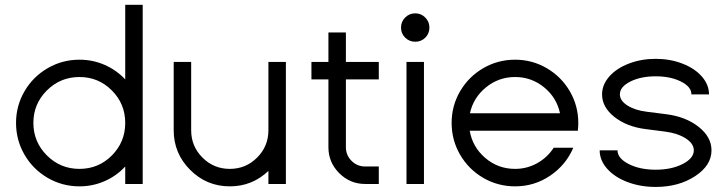

<svg xmlns="http://www.w3.org/2000/svg" viewBox="-20 -756 2993 789"><path d="M494.6 0V-71.8Q459 -33.2 410.2 -11.7Q361.3 9.8 306.6 9.8Q235.8 9.8 175.8 -25.1Q115.7 -60.1 80.8 -120.1Q45.9 -180.2 45.9 -251Q45.9 -321.3 80.8 -381.1Q115.7 -440.9 175.8 -475.8Q235.8 -510.7 306.6 -510.7Q361.3 -510.7 410.2 -489.3Q459 -467.8 494.6 -429.7V-736.3H566.4V0ZM494.6 -251Q494.6 -329.1 439.7 -384.3Q384.8 -439.5 306.6 -439.5Q228 -439.5 172.6 -384.3Q117.2 -329.1 117.2 -251Q117.2 -172.9 172.6 -117.4Q228 -62 306.6 -62Q384.8 -62 439.7 -117.2Q494.6 -172.4 494.6 -251Z M693.8 -220.7V-501.5H765.6V-220.7Q765.6 -154.8 812 -108.4Q858.4 -62 924.3 -62Q990.2 -62 1036.6 -108.4Q1083 -154.8 1083 -220.7V-501.5H1154.8V0H1083V-53.7Q1016.6 9.8 924.3 9.8Q829.1 9.8 761.5 -57.9Q693.8 -125.5 693.8 -220.7Z M1329.6 -150.9V-429.7H1259.8V-501.5H1329.6V-622.6H1401.4V-501.5H1536.6V-429.7H1401.4V-150.9Q1401.4 -118.2 1424.6 -95Q1447.8 -71.8 1480.5 -71.8H1536.6V0H1480.5Q1418.5 0 1374 -44.4Q1329.6 -88.9 1329.6 -150.9Z M1686.5 -701.2Q1710.4 -701.2 1727.5 -684.1Q1744.6 -667 1744.6 -642.6Q1744.6 -618.2 1727.8 -601.3Q1710.9 -584.5 1686.5 -584.5Q1662.1 -584.5 1645 -601.3Q1627.9 -618.2 1627.9 -642.6Q1627.9 -667 1645 -684.1Q1662.1 -701.2 1686.5 -701.2ZM1650.4 0V-501.5H1722.2V0Z M2335.9 -148.9Q2305.7 -78.1 2241 -34.2Q2176.3 9.8 2096.7 9.8Q2025.9 9.8 1965.8 -25.1Q1905.8 -60.1 1870.8 -120.1Q1835.9 -180.2 1835.9 -251Q1835.9 -321.3 1870.8 -381.1Q1905.8 -440.9 1965.8 -475.8Q2025.9 -510.7 2096.7 -510.7Q2167 -510.7 2226.8 -475.8Q2286.6 -440.9 2321.5 -381.1Q2356.4 -321.3 2356.4 -251Q2356.4 -232.4 2354.5 -218.8H2284.7H1910.2Q1921.9 -151.4 1974.4 -106.7Q2026.9 -62 2096.7 -62Q2145.5 -62 2187.5 -85.4Q2229.5 -108.9 2255.4 -148.9ZM1911.1 -290.5H2281.2Q2267.6 -355 2215.8 -397.2Q2164.1 -439.5 2096.7 -439.5Q2029.3 -439.5 1977.3 -397.2Q1925.3 -355 1911.1 -290.5Z M2893.6 -368.2H2821.3Q2821.3 -399.4 2778.3 -420.9Q2735.4 -442.4 2674.3 -442.4Q2613.3 -442.4 2570.3 -420.9Q2527.3 -399.4 2527.3 -368.2H2454.1Q2454.1 -407.7 2483.6 -441.4Q2513.2 -475.1 2564 -494.6Q2614.7 -514.2 2674.3 -514.2Q2733.9 -514.2 2784.4 -494.6Q2835 -475.1 2864.3 -441.4Q2893.6 -407.7 2893.6 -368.2ZM2444.3 -138.2H2517.6Q2517.6 -105.5 2563.5 -82Q2609.4 -58.6 2674.3 -58.6Q2739.3 -58.6 2785.2 -82Q2831.1 -105.5 2831.1 -138.2Q2831.1 -166 2797.9 -187.3Q2764.6 -208.5 2712.9 -215.3L2632.3 -225.6Q2555.7 -235.4 2504.9 -275.4Q2454.1 -315.4 2454.1 -368.2H2527.3Q2527.3 -342.3 2558.3 -322.5Q2589.4 -302.7 2637.2 -296.9L2718.3 -286.6Q2798.3 -276.4 2851.1 -234.6Q2903.8 -192.9 2903.8 -138.2Q2903.8 -76.2 2836.4 -32Q2769 12.2 2674.3 12.2Q2611.8 12.2 2558.8 -7.8Q2505.9 -27.8 2475.1 -62.5Q2444.3 -97.2 2444.3 -138.2Z"/></svg>

Font: Basically A Sans Serif
Style: Regular
Weight: 400
Designer: Hyung-Suk Kim
Foundry: Mental Design
Version: 1.000